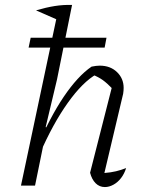

<svg xmlns="http://www.w3.org/2000/svg" viewBox="-20 -752 586 778"><path d="M141 -128 130 -154Q156 -215 183 -266.5Q210 -318 238 -359.5Q266 -401 294.5 -432Q323 -463 351 -482Q361 -484 369 -485Q377 -486 384 -486Q427 -486 454 -460Q481 -434 481 -396Q481 -390 480.5 -384.5Q480 -379 479 -372L403 -51Q429 -53 450 -58Q471 -63 491 -71Q484 -48 470.5 -30.5Q457 -13 439.5 -3.5Q422 6 405 6Q383 6 367.5 -9.5Q352 -25 345 -52L437 -413V-391Q414 -415 396.5 -427.5Q379 -440 354 -450L372 -452Q315 -420 254.5 -335Q194 -250 141 -128ZM65 0 217 -717 272 -732 211 -430 165 -237 170 -235 122 0ZM217 -670 126 -710Q167 -722 201.5 -727.5Q236 -733 272 -732ZM104.3 -599H411.5L404 -559H95.9Z"/></svg>

Font: Piazzolla Thin ExtraLight
Style: Italic
Weight: 250
Italic angle: -11.3°
Version: Version 2.005